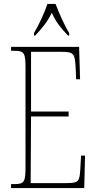

<svg xmlns="http://www.w3.org/2000/svg" viewBox="-20 -951 489 971"><path d="M152 -784V-771H158C194 -810 218 -838 242 -886C264 -838 287 -810 324 -771H330V-784C306 -822 278 -886 261 -931H220C205 -886 175 -822 152 -784ZM36 0H406L410 -164H390L386 -94C382 -33 379 -25 314 -25H135L137 -362H327V-387H137V-689H287C355 -689 359 -682 363 -600L365 -550H385L380 -714H36V-694H53C103 -694 109 -683 109 -606V-108C109 -31 103 -20 53 -20H36Z"/></svg>

Font: Noto Serif Lao ExtraCondensed Thin
Style: Regular
Weight: 100
Width: 2
Designer: Monotype Design Team
Foundry: Monotype Imaging Inc.
Version: Version 2.003